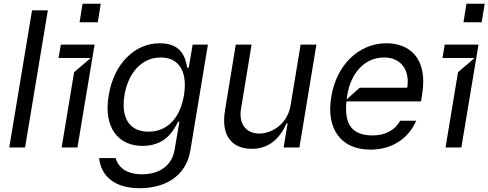

<svg xmlns="http://www.w3.org/2000/svg" viewBox="-20 -782 2590 1018"><path d="M149.9 -727.3 29.1 0H112.9L233.7 -727.3Z M498.6 -664.1 514.2 -762.1H417.6L402 -664.1ZM390.6 0 481.5 -545.5H302.6L290.5 -474.4H460.9L372.9 -399.1L306.8 0Z M720.2 215.9C850.9 215.9 965.9 156.2 989.3 15.6L1082.4 -545.5H1001.4L980.8 -423.3H972.3C962.7 -483.7 938.2 -552.6 826.7 -552.6C693.2 -552.6 583.5 -443.2 556.1 -275.6C527.7 -105.1 607.6 -8.5 735.1 -8.5C846.9 -8.5 893.5 -74.6 924 -136.4H931.1L906.2 9.9C891.3 100.9 820.3 142 733 142C646.7 142 606.2 102.3 593 56.1H505.7C515.6 154.1 590.6 215.9 720.2 215.9ZM767 -83.8C661.9 -83.8 621.1 -163.4 639.9 -277C658 -387.8 725.5 -477.3 832.4 -477.3C934.3 -477.3 974.8 -394.9 955.3 -277C935 -156.2 867.9 -83.8 767 -83.8Z M1315.3 7.1C1397 7.1 1458.5 -36.9 1499.3 -127.8H1505L1483.7 0H1567.5L1657.7 -545.5H1573.9L1520.6 -223C1503.6 -120.7 1417.6 -73.9 1355.1 -73.9C1285.5 -73.9 1244.3 -125 1257.8 -204.5L1313.9 -545.5H1230.1L1173.3 -198.9C1149.5 -59.7 1212.4 7.1 1315.3 7.1Z M2029.1 -552.6C1880.7 -552.6 1763.5 -436.1 1736.5 -268.5C1708.1 -100.9 1786.2 11.4 1943.9 11.4C2054.7 11.4 2144.2 -43.7 2186.8 -142H2101.6C2075.3 -92 2022 -63.9 1956.7 -63.9C1848.7 -63.9 1804.3 -119.7 1816.8 -244.3H2212.4L2218 -279.8C2251.4 -483 2142 -552.6 2029.1 -552.6ZM1887.1 -316.8 1818.2 -255C1819.2 -263.1 1820.3 -271.3 1821.7 -279.8C1840.6 -395.2 1914.1 -477.3 2016.3 -477.3C2106.9 -477.3 2154.1 -409.1 2139.2 -316.8Z M2534.1 -664.1 2549.7 -762.1H2453.1L2437.5 -664.1ZM2426.1 0 2517 -545.5H2338.1L2326 -474.4H2496.4L2408.4 -399.1L2342.3 0Z"/></svg>

Font: Riot Sans 2.0
Style: Italic
Weight: 400
Italic angle: -9.39999°
Designer: Rasmus Andersson
Foundry: rsms
Version: Version 3.006;hotconv 1.0.109;makeotfexe 2.5.65596